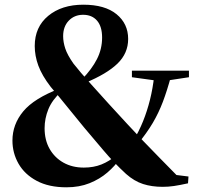

<svg xmlns="http://www.w3.org/2000/svg" viewBox="-20 -781 855 818"><path d="M263 17Q188 17 136.5 -10.5Q85 -38 59 -83.5Q33 -129 33 -182Q33 -251 79 -306.5Q125 -362 235 -404V-410L242 -392Q202 -355 186 -315.5Q170 -276 170 -235Q170 -184 191.5 -146.5Q213 -109 250.5 -88Q288 -67 337 -67Q379 -67 412.5 -80.5Q446 -94 475 -119L503 -105H491Q470 -74 437.5 -46Q405 -18 361.5 -0.5Q318 17 263 17ZM565 -165 538 -180H547Q572 -221 589.5 -264.5Q607 -308 619 -356Q631 -404 637 -458H709Q692 -395 674 -347.5Q656 -300 631 -257.5Q606 -215 565 -165ZM658 -436 542 -452V-480H785V-452L680 -436ZM673 15Q627 15 589.5 3Q552 -9 517 -40Q465 -88 421.5 -139.5Q378 -191 339 -237Q302 -282 277 -313Q252 -344 233 -367Q214 -390 196 -411Q159 -459 143.5 -501Q128 -543 128 -585Q128 -666 185.5 -713.5Q243 -761 335 -761Q427 -761 476.5 -720.5Q526 -680 526 -615Q526 -554 480.5 -510Q435 -466 343 -428V-421L330 -444Q371 -486 393 -529Q415 -572 415 -621Q415 -668 393.5 -693Q372 -718 334 -718Q297 -718 273 -693Q249 -668 249 -627Q249 -602 258 -574.5Q267 -547 293 -510Q308 -491 325 -471Q342 -451 369.5 -420.5Q397 -390 443 -339Q487 -291 522.5 -252.5Q558 -214 591 -179.5Q624 -145 660 -108.5Q696 -72 741 -26L679 -42L783 -29L781 0Q745 8 721 11.5Q697 15 673 15Z"/></svg>

Font: Noto Serif JP ExtraLight Black
Style: Regular
Weight: 900
Version: Version 2.003-H1;hotconv 1.1.1;makeotfexe 2.6.0